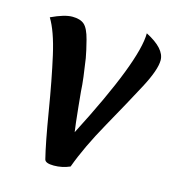

<svg xmlns="http://www.w3.org/2000/svg" viewBox="-95 -680 706 775"><g transform="rotate(15 258.0 -292.5)"><path d="M266 0Q234 14 199 14Q164 14 160 -1Q144 -65 123 -192.5Q102 -320 80.5 -415.5Q59 -511 29 -560Q84 -586 117 -586Q150 -586 167 -571Q184 -556 195.5 -511.5Q207 -467 212 -438Q226 -342 226 -331Q226 -320 234 -241.5Q242 -163 246 -138Q424 -483 424 -599Q506 -557 506 -508Q506 -468 464.5 -389.5Q423 -311 360.5 -199.5Q298 -88 266 0Z"/></g></svg>

Font: MeriendaOneRegular
Style: Regular
Weight: 400
Designer: Eduardo Rodriguez Tunni
Foundry: Eduardo Rodriguez Tunni
Version: Version 1.001